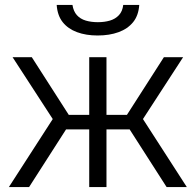

<svg xmlns="http://www.w3.org/2000/svg" viewBox="-20 -759 794 779"><path d="M16 0 194 -276 31 -527H109L259 -293H342V-527H412V-293H495L645 -527H723L560 -276L738 0H656L506 -234H412V0H342V-234H248L98 0ZM376 -615Q329 -615 292.5 -628.5Q256 -642 234.5 -669Q213 -696 210 -739H274Q278 -713 292 -697.5Q306 -682 328 -675.5Q350 -669 377 -669Q404 -669 426 -675.5Q448 -682 462.5 -697.5Q477 -713 480 -739H545Q542 -696 520 -669Q498 -642 461 -628.5Q424 -615 376 -615Z"/></svg>

Font: Onest Light
Style: Regular
Weight: 300
Designer: Dmitri Voloshin, Andrey Kudryavtsev
Foundry: Dmitri Voloshin, Andrey Kudryavtsev
Version: Version 1.000;gftools[0.9.33]